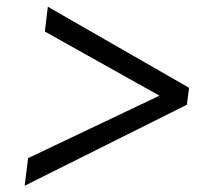

<svg xmlns="http://www.w3.org/2000/svg" viewBox="-20 -608 644 584"><path d="M555 -341 548.5 -289.5 55 -43 65.5 -127 465 -317 116.5 -512 125.5 -587.5Z"/></svg>

Font: Merriweather Text
Style: Italic
Weight: 400
Italic angle: -7.8°
Designer: Eben Sorkin
Foundry: Eben Sorkin
Version: Version 2.100